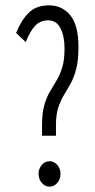

<svg xmlns="http://www.w3.org/2000/svg" viewBox="-20 -685 353 717"><path d="M137 -178V-219Q137 -263 145.5 -292.5Q154 -322 166.5 -343Q179 -364 191.5 -385Q204 -406 212.5 -433.5Q221 -461 221 -504Q221 -549 206 -579Q191 -609 160 -609Q131 -609 112 -589.5Q93 -570 76 -528L40 -562Q60 -611 88 -638Q116 -665 163 -665Q212 -665 242.5 -628Q273 -591 273 -509Q273 -459 264.5 -427Q256 -395 243.5 -372.5Q231 -350 218.5 -329.5Q206 -309 197.5 -283Q189 -257 189 -219V-178ZM165 12Q148 12 136 -2Q124 -16 124 -36Q124 -55 136 -69Q148 -83 165 -83Q182 -83 194 -69Q206 -55 206 -36Q206 -16 194 -2Q182 12 165 12Z"/></svg>

Font: Inconsolata ExtraCondensed Thin
Style: Regular
Weight: 100
Width: 2
Monospace: yes
Designer: Raph Levien, Cyreal, Brenton Simpson
Foundry: Raph Levien, Cyreal, Google
Version: Version 3.100; ttfautohint (v1.8.4.7-5d5b)